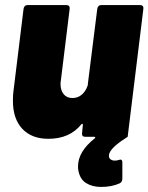

<svg xmlns="http://www.w3.org/2000/svg" viewBox="-20 -540 586 758"><path d="M433 94Q442 94 447 92L455 90Q463 90 463 101V165Q463 179 452 184Q421 198 379 198Q344 198 319.5 182.5Q295 167 289 131Q288 126 288 117Q288 59 353 7Q356 5 356 2.5Q356 0 352 0H316Q309 0 306 -4Q303 -8 304 -15L307 -46Q308 -50 305.5 -51Q303 -52 301 -49Q255 8 171 8Q105 8 68 -31.5Q31 -71 31 -142Q31 -166 33 -179L73 -505Q74 -512 78 -516Q82 -520 89 -520H242Q249 -520 252.5 -516Q256 -512 255 -505L220 -220Q219 -216 219 -208Q219 -183 231.5 -168Q244 -153 266 -153Q287 -153 302.5 -166Q318 -179 326 -202Q327 -205 327 -210L364 -505Q365 -512 369 -516Q373 -520 380 -520H533Q540 -520 543.5 -516Q547 -512 546 -505L484 0L460 16Q410 51 410 75Q410 84 416.5 89Q423 94 433 94Z"/></svg>

Font: Barlow Black
Style: Italic
Weight: 900
Italic angle: -7°
Designer: Jeremy Tribby
Foundry: Tribby Type
Version: Version 1.408